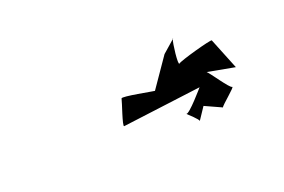

<svg xmlns="http://www.w3.org/2000/svg" viewBox="-40 -869 527 356"><g transform="rotate(-20 224.0 -691.5)"><path d="M173 -650 329 -670C329 -670 294 -629 289 -632C291 -630 309 -614 308 -611L324 -635L357 -620C358 -624 391 -650 386 -650C381 -650 356 -688 351 -692L405 -682L380 -744C378 -746 313 -728 309 -724C305 -721 310 -765 313 -771L289 -750L249 -692C246 -692 187 -704 186 -700C185 -694 169 -650 173 -650ZM313 -771C313 -771 314 -772 314 -772C314 -772 313 -772 313 -772Z"/></g></svg>

Font: Ampere
Style: SCUltExtIta
Weight: 400
Version: Version 1